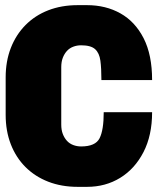

<svg xmlns="http://www.w3.org/2000/svg" viewBox="-20 -716 640 746"><path d="M282 10Q219 10 167.5 -10Q116 -30 79 -67Q42 -104 22 -155.5Q2 -207 2 -270V-415Q2 -478 22 -529.5Q42 -581 79 -618.5Q116 -656 167.5 -676Q219 -696 282 -696H318Q391 -696 448 -664Q505 -632 538 -567.5Q571 -503 571 -405H374Q374 -451 370 -480.5Q366 -510 349.5 -525Q333 -540 295 -540Q279 -540 264.5 -534.5Q250 -529 240 -518Q230 -507 224 -491.5Q218 -476 218 -455V-232Q218 -211 224 -195.5Q230 -180 240 -169Q250 -158 264.5 -152.5Q279 -147 295 -147Q351 -147 367 -179Q383 -211 383 -280H571Q571 -190 537.5 -125Q504 -60 447 -25Q390 10 318 10Z"/></svg>

Font: Chivo Mono Black
Style: Regular
Weight: 900
Designer: Hector Gatti
Foundry: Omnibus-Type
Version: Version 1.008